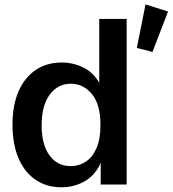

<svg xmlns="http://www.w3.org/2000/svg" viewBox="-20 -816 763 849"><path d="M251.5 12.2Q186.5 12.2 137.5 -21Q88.4 -54.2 61.8 -116.5Q35.2 -178.7 35.2 -264.6Q35.2 -350.6 62 -412.1Q88.9 -473.6 137.9 -506.6Q187 -539.6 252.9 -539.6Q308.6 -539.6 356.4 -513.2Q404.3 -486.8 431.6 -425.3L418.9 -423.3V-732.4H540V0H425.3V-107.4L427.2 -100.1Q402.8 -42.5 355.7 -15.1Q308.6 12.2 251.5 12.2ZM292.5 -81.5Q329.6 -81.5 359.4 -101.1Q389.2 -120.6 406.7 -160.9Q424.3 -201.2 424.3 -262.7Q424.3 -355 386.2 -400.4Q348.1 -445.8 293.5 -445.8Q235.8 -445.8 200 -397.7Q164.1 -349.6 164.1 -261.7Q164.1 -176.8 198.7 -129.2Q233.4 -81.5 292.5 -81.5ZM654.3 -586.4 585 -604 623.5 -796.4 723.1 -765.1Z"/></svg>

Font: Schibsted Grotesk SemiBold
Style: Regular
Weight: 600
Designer: Bakken & Baeck AS, Henrik Kongsvoll
Foundry: Schibsted ASA
Version: Version 1.100;gftools[0.9.25]